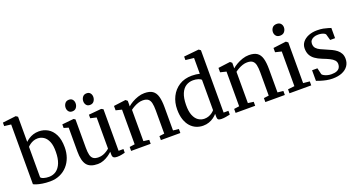

<svg xmlns="http://www.w3.org/2000/svg" viewBox="-53 -1494 4041 2180"><g transform="rotate(-20 1968.0 -404.0)"><path d="M-3.5 -758V-800L156 -819H158.5L181 -803.5V-500Q197.5 -516 221.5 -531.8Q245.5 -547.5 276.2 -557.5Q307 -567.5 344 -567.5Q401.5 -567.5 450.8 -539.5Q500 -511.5 530.2 -451.8Q560.5 -392 560.5 -296.5Q560.5 -232 540.8 -176.2Q521 -120.5 483.5 -78.5Q446 -36.5 392.8 -12.8Q339.5 11 273.5 11Q222 11 180 4Q138 -3 111 -12.2Q84 -21.5 77.5 -27V-748ZM303 -497Q275.5 -497 251.5 -487.8Q227.5 -478.5 209.5 -465.2Q191.5 -452 181 -440.5V-73.5Q188 -59 216.8 -50.5Q245.5 -42 279 -42Q330 -42 367.8 -69.5Q405.5 -97 426.5 -150.2Q447.5 -203.5 448 -281.5Q449.5 -358 429.8 -405.5Q410 -453 376.5 -475Q343 -497 303 -497Z M1083.5 9Q1056 9 1042.2 -1.2Q1028.5 -11.5 1028.5 -38V-72.5Q1010 -54 981.8 -34.5Q953.5 -15 919.8 -2Q886 11 850.5 11Q757.5 11 718.2 -39.2Q679 -89.5 679 -202.5V-491L623.5 -507V-550.5L763 -564.5H765L783.5 -552V-209.5Q783.5 -155.5 791.8 -122.2Q800 -89 822 -73.5Q844 -58 884 -58Q913.5 -58 938.5 -67.2Q963.5 -76.5 983.8 -89.5Q1004 -102.5 1017 -114.5V-491L945 -507.5V-550.5L1096 -564.5H1098.5L1121.5 -552V-50H1180L1179.5 -5.5Q1162.5 -1.5 1138.8 3.8Q1115 9 1083.5 9ZM781 -650Q753 -650 738 -669Q723 -688 723 -714Q723 -743 739.8 -765.5Q756.5 -788 788.5 -788H789.5Q818 -788 832.8 -769.2Q847.5 -750.5 847.5 -724Q847.5 -695.5 831 -672.8Q814.5 -650 782 -650ZM994.5 -650Q966.5 -650 951.5 -669Q936.5 -688 936.5 -714Q936.5 -743 953.2 -765.5Q970 -788 1002 -788H1003Q1031.5 -788 1046.2 -769.2Q1061 -750.5 1061 -724Q1061 -695.5 1044.5 -672.8Q1028 -650 995.5 -650Z M1318 -57V-476L1246.5 -493.5V-546.5L1388.5 -565H1392.5L1413.5 -547.5V-506L1412.5 -480.5Q1434 -500 1467.5 -519.5Q1501 -539 1540.5 -552.2Q1580 -565.5 1619 -565.5Q1682 -565.5 1717 -541.5Q1752 -517.5 1766.5 -467Q1781 -416.5 1781 -337.5V-56L1849.5 -48.5V0H1614V-48L1675 -56V-337Q1675 -391 1667 -426Q1659 -461 1636.8 -477.8Q1614.5 -494.5 1571.5 -494.5Q1545 -494.5 1517.8 -485.5Q1490.5 -476.5 1466 -462.8Q1441.5 -449 1423.5 -435V-57L1491 -48V0H1254.5V-48Z M2123.5 11Q2080.5 11 2041.2 -5.2Q2002 -21.5 1971.8 -55.2Q1941.5 -89 1924 -140.5Q1906.5 -192 1906.5 -262.5Q1906.5 -347 1940.8 -416Q1975 -485 2039.2 -526.2Q2103.5 -567.5 2193.5 -567.5Q2220 -567.5 2243.8 -564.5Q2267.5 -561.5 2287 -556.5V-747.5L2186.5 -758.5V-801L2365 -819H2369L2390.5 -803V-50H2448.5V-5Q2428 -0.5 2400.5 4.8Q2373 10 2344 10Q2320 10 2307.5 2Q2295 -6 2295 -36.5V-69.5Q2278 -49 2252.5 -30.5Q2227 -12 2194.5 -0.5Q2162 11 2123.5 11ZM2164 -58.5Q2192.5 -58.5 2216.8 -67.8Q2241 -77 2259 -90.5Q2277 -104 2287 -117V-482.5Q2279 -495 2250.5 -504.2Q2222 -513.5 2188.5 -513.5Q2140.5 -513.5 2102.5 -489.5Q2064.5 -465.5 2042.2 -413.5Q2020 -361.5 2019 -277.5Q2018 -199.5 2037.8 -151.2Q2057.5 -103 2090.8 -80.8Q2124 -58.5 2164 -58.5Z M2580.5 -57V-476L2509 -493.5V-546.5L2651 -565H2655L2676 -547.5V-506L2675 -480.5Q2696.5 -500 2730 -519.5Q2763.5 -539 2803 -552.2Q2842.5 -565.5 2881.5 -565.5Q2944.5 -565.5 2979.5 -541.5Q3014.5 -517.5 3029 -467Q3043.5 -416.5 3043.5 -337.5V-56L3112 -48.5V0H2876.5V-48L2937.5 -56V-337Q2937.5 -391 2929.5 -426Q2921.5 -461 2899.2 -477.8Q2877 -494.5 2834 -494.5Q2807.5 -494.5 2780.2 -485.5Q2753 -476.5 2728.5 -462.8Q2704 -449 2686 -435V-57L2753.5 -48V0H2517V-48Z M3168 0V-48L3248 -57V-476L3173.5 -494V-545.5L3327 -565H3330L3353 -547.5V-56L3431 -48V0ZM3292.5 -651Q3261 -651 3244.8 -670.2Q3228.5 -689.5 3228.5 -716Q3228.5 -745 3246.2 -767.5Q3264 -790 3300 -790H3301Q3332 -790 3348.5 -771.2Q3365 -752.5 3365 -726Q3365 -697 3347 -674Q3329 -651 3293.5 -651Z M3688 11Q3651 11 3613.5 3.5Q3576 -4 3545.5 -13.8Q3515 -23.5 3498.5 -30V-158H3563L3581.5 -80Q3587.5 -70.5 3604.5 -61.2Q3621.5 -52 3644.2 -46Q3667 -40 3691.5 -40Q3731 -40 3755.5 -50.2Q3780 -60.5 3791.2 -79Q3802.5 -97.5 3802.5 -122Q3802.5 -150.5 3784.5 -170.2Q3766.5 -190 3732.8 -206.5Q3699 -223 3651 -241.5Q3602.5 -260.5 3569.5 -284.5Q3536.5 -308.5 3520 -340.8Q3503.5 -373 3503.5 -418Q3503.5 -462.5 3530 -495.5Q3556.5 -528.5 3602.2 -546.8Q3648 -565 3705 -565Q3748 -565 3780 -558.8Q3812 -552.5 3834.2 -545.2Q3856.5 -538 3868.5 -534.5V-411H3809L3788.5 -485Q3784 -493.5 3771 -500.2Q3758 -507 3739.8 -511Q3721.5 -515 3701.5 -515Q3671 -515.5 3648 -506.2Q3625 -497 3612.2 -480.5Q3599.5 -464 3599.5 -441Q3599.5 -406.5 3618 -386Q3636.5 -365.5 3666.2 -351.8Q3696 -338 3729 -324Q3761.5 -310.5 3792.2 -295.8Q3823 -281 3847.5 -261.5Q3872 -242 3886.5 -215Q3901 -188 3901 -150.5Q3901 -102 3875.8 -65.8Q3850.5 -29.5 3802.8 -9.2Q3755 11 3688 11Z"/></g></svg>

Font: Merriweather 24pt
Style: Regular
Weight: 400
Designer: Eben Sorkin
Foundry: Eben Sorkin
Version: Version 2.100